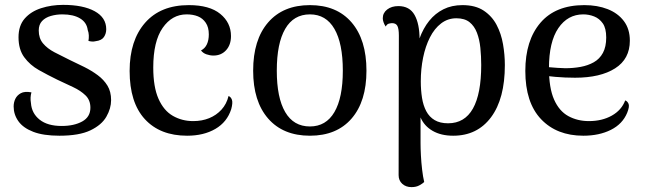

<svg xmlns="http://www.w3.org/2000/svg" viewBox="-20 -544 2648 788"><path d="M224 13Q158 13 116.5 -3Q75 -19 55.5 -46.5Q36 -74 36 -107Q36 -124 43 -138.5Q50 -153 65.5 -161.5Q81 -170 109 -165Q106 -154 105.5 -143.5Q105 -133 107 -121Q110 -79 142.5 -53Q175 -27 233 -27Q284 -27 317.5 -45.5Q351 -64 351 -102Q351 -133 331 -152.5Q311 -172 280 -186.5Q249 -201 215 -217Q176 -236 139.5 -256.5Q103 -277 79.5 -309Q56 -341 56 -391Q56 -439 81.5 -468Q107 -497 149 -510.5Q191 -524 239 -524Q321 -524 368.5 -498Q416 -472 416 -424Q416 -406 406.5 -392Q397 -378 373 -375Q365 -373 358 -373.5Q351 -374 343 -376Q345 -387 344.5 -399Q344 -411 340 -421Q336 -452 308.5 -468.5Q281 -485 236 -485Q211 -485 188.5 -478.5Q166 -472 152.5 -457.5Q139 -443 139 -419Q139 -387 156.5 -366Q174 -345 203.5 -329.5Q233 -314 266 -298Q296 -284 326 -269Q356 -254 381 -235.5Q406 -217 421 -192.5Q436 -168 436 -133Q436 -99 416.5 -65Q397 -31 351 -9Q305 13 224 13Z M748 13Q637 13 574.5 -55Q512 -123 512 -253Q512 -378 575.5 -450.5Q639 -523 755 -523Q840 -523 884 -487Q928 -451 928 -396Q928 -360 908 -338Q888 -316 856 -316Q842 -316 827.5 -321Q813 -326 805 -337Q821 -345 829 -362Q837 -379 837 -403Q837 -432 824.5 -450.5Q812 -469 792 -477Q772 -485 746 -485Q686 -485 647.5 -429.5Q609 -374 609 -267Q609 -187 630.5 -138.5Q652 -90 689.5 -68.5Q727 -47 773 -47Q809 -47 838.5 -59Q868 -71 889 -94Q910 -117 918 -150Q928 -146 932 -134Q936 -122 929 -96Q912 -43 864 -15Q816 13 748 13Z M1252 13Q1142 13 1080.5 -57.5Q1019 -128 1019 -254Q1019 -381 1080.5 -452Q1142 -523 1252 -523Q1362 -523 1423 -452Q1484 -381 1484 -254Q1484 -128 1423 -57.5Q1362 13 1252 13ZM1252 -25Q1318 -25 1352.5 -84Q1387 -143 1387 -254Q1387 -366 1352.5 -425.5Q1318 -485 1252 -485Q1185 -485 1150.5 -425.5Q1116 -366 1116 -254Q1116 -143 1150.5 -84Q1185 -25 1252 -25Z M1878 -523Q1931 -523 1965 -500.5Q1999 -478 2018 -442Q2037 -406 2044.5 -362.5Q2052 -319 2052 -277Q2052 -139 1995.5 -63Q1939 13 1840 13Q1790 13 1755.5 -7Q1721 -27 1706 -62V44Q1706 65 1707.5 94Q1709 123 1712.5 152.5Q1716 182 1721 203Q1715 209 1701.5 216.5Q1688 224 1669 224Q1646 224 1631 210.5Q1616 197 1616 175L1617 -398Q1617 -426 1611 -437.5Q1605 -449 1589 -449Q1584 -449 1576 -447Q1568 -445 1563 -435Q1557 -444 1554 -453Q1551 -462 1551 -469Q1551 -491 1569 -505Q1587 -519 1615 -519Q1661 -519 1681.5 -482.5Q1702 -446 1702 -382V-298L1680 -291Q1686 -343 1701.5 -385.5Q1717 -428 1741.5 -458.5Q1766 -489 1800 -506Q1834 -523 1878 -523ZM1853 -469Q1818 -469 1790.5 -448Q1763 -427 1744.5 -390.5Q1726 -354 1716.5 -307.5Q1707 -261 1707 -210Q1707 -174 1712 -142.5Q1717 -111 1729.5 -87.5Q1742 -64 1764 -51Q1786 -38 1819 -38Q1887 -38 1921 -98.5Q1955 -159 1955 -277Q1955 -313 1951.5 -347.5Q1948 -382 1937.5 -409.5Q1927 -437 1907 -453Q1887 -469 1853 -469Z M2374 13Q2265 13 2200.5 -55Q2136 -123 2136 -253Q2136 -378 2198 -450.5Q2260 -523 2378 -523Q2432 -523 2474 -506.5Q2516 -490 2540.5 -457.5Q2565 -425 2565 -377Q2565 -302 2504.5 -263.5Q2444 -225 2340 -225Q2299 -225 2259.5 -228.5Q2220 -232 2178 -241L2180 -275Q2205 -271 2236 -268Q2267 -265 2300 -264Q2333 -264 2363 -269.5Q2393 -275 2417 -288.5Q2441 -302 2454.5 -327Q2468 -352 2468 -390Q2468 -428 2454 -448Q2440 -468 2418.5 -476.5Q2397 -485 2374 -485Q2310 -485 2271.5 -428.5Q2233 -372 2233 -264Q2233 -183 2254 -135.5Q2275 -88 2312.5 -67.5Q2350 -47 2397 -47Q2451 -47 2491 -69.5Q2531 -92 2546 -132Q2556 -128 2560 -117Q2564 -106 2554 -81Q2535 -35 2487 -11Q2439 13 2374 13Z"/></svg>

Font: Arima Thin Medium
Style: Regular
Weight: 500
Version: Version 1.100